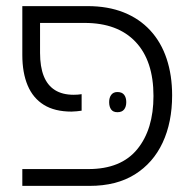

<svg xmlns="http://www.w3.org/2000/svg" viewBox="-20 -608 635 628"><path d="M53 0V-55H269Q376 -55 429 -120Q482 -185 482 -294Q482 -409 423.5 -471Q365 -533 257 -533H77V-588H266Q333 -588 384.5 -567.5Q436 -547 471.5 -508.5Q507 -470 525 -416Q543 -362 543 -296Q543 -208 512 -141.5Q481 -75 421 -37.5Q361 0 273 0ZM214 -243Q159 -243 123.5 -265Q88 -287 70.5 -328.5Q53 -370 53 -428V-588H111V-435Q111 -390 123 -359.5Q135 -329 159.5 -313.5Q184 -298 221 -298Q228 -298 234.5 -298.5Q241 -299 247 -300V-246Q240 -245 231 -244Q222 -243 214 -243ZM337 -274Q337 -289 344 -298Q351 -307 364 -307Q379 -307 386 -298Q393 -289 393 -274Q393 -259 386 -250Q379 -241 364 -241Q350 -241 343.5 -250Q337 -259 337 -274Z"/></svg>

Font: Noto Sans Hebrew Light
Style: Regular
Weight: 300
Designer: Monotype Design Team
Foundry: Monotype Imaging Inc.
Version: Version 2.003